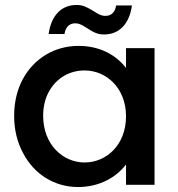

<svg xmlns="http://www.w3.org/2000/svg" viewBox="-20 -745 718 774"><path d="M72 -130C117 -42 200 9 295 9C380 9 449 -30 488 -82V0H603V-551H488V-471C449 -522 384 -560 297 -560C249 -560 205 -548 166 -525C86 -477 37 -389 37 -278C37 -223 49 -173 72 -130ZM178 -377C209 -432 262 -461 321 -461C408 -461 488 -391 488 -276C488 -160 408 -90 321 -90C234 -90 154 -162 154 -278C154 -316 162 -349 178 -377ZM176 -608H240C244 -636 260 -651 283 -651C299 -651 308 -646 332 -631C356 -615 374 -606 399 -606C459 -606 501 -646 512 -723H448C444 -695 428 -681 405 -681C388 -681 376 -688 356 -701C329 -717 314 -725 289 -725C229 -725 187 -685 176 -608Z"/></svg>

Font: Poppins Medium
Style: Regular
Weight: 500
Designer: Ninad Kale (Devanagari), Jonny Pinhorn (Latin)
Foundry: Indian Type Foundry
Version: 4.004